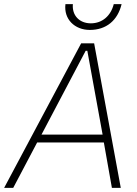

<svg xmlns="http://www.w3.org/2000/svg" viewBox="-54 -910 662 930"><path d="M-34 0H10L126 -220H449L488 0H531L402 -700H339ZM381 -765C461 -765 516 -811 535 -890H497C483 -834 442 -797 386 -797C330 -797 294 -836 299 -890H263C254 -817 308 -765 381 -765ZM147 -258 361 -664H369L443 -258Z"/></svg>

Font: Fixel Text 20240404 ExtraLight
Style: Italic
Weight: 200
Width: 4
Italic angle: -10°
Designer: AlfaBravo + MacPaw
Foundry: Kyrylo Tkachov, Marchela Mozhyna, Serhii Makarenko, Maria Weinstein, Zakhar Kryvoshyya
Version: Version 1.211;Glyphs 3.2 (3225)